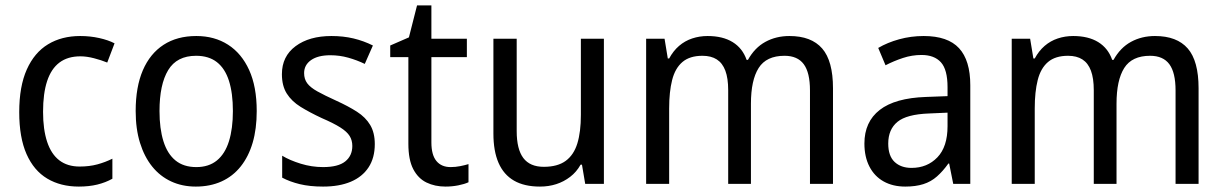

<svg xmlns="http://www.w3.org/2000/svg" viewBox="-20 -679 4520 709"><path d="M271 10Q204 10 154.5 -19.5Q105 -49 78 -110Q51 -171 51 -265Q51 -360 79 -422.5Q107 -485 157.5 -515.5Q208 -546 276 -546Q313 -546 346.5 -538.5Q380 -531 403 -519L376 -448Q354 -457 327 -464Q300 -471 277 -471Q230 -471 199.5 -448Q169 -425 154 -379.5Q139 -334 139 -266Q139 -201 154 -155.5Q169 -110 199 -87Q229 -64 274 -64Q310 -64 339.5 -72Q369 -80 395 -93V-19Q370 -5 339.5 2.5Q309 10 271 10Z M928 -269Q928 -203 913 -152Q898 -101 869 -64.5Q840 -28 798 -9Q756 10 703 10Q653 10 612 -9Q571 -28 542 -64Q513 -100 497 -151.5Q481 -203 481 -269Q481 -358 507.5 -419.5Q534 -481 584 -513.5Q634 -546 705 -546Q772 -546 822 -514Q872 -482 900 -420.5Q928 -359 928 -269ZM569 -269Q569 -204 583.5 -157.5Q598 -111 628 -86.5Q658 -62 705 -62Q751 -62 781 -86.5Q811 -111 825.5 -157.5Q840 -204 840 -269Q840 -335 825.5 -380.5Q811 -426 781 -449.5Q751 -473 704 -473Q633 -473 601 -420Q569 -367 569 -269Z M1364 -147Q1364 -96 1341 -61Q1318 -26 1275.5 -8Q1233 10 1173 10Q1124 10 1087 1Q1050 -8 1022 -23V-104Q1050 -87 1090.5 -74.5Q1131 -62 1173 -62Q1229 -62 1255 -83Q1281 -104 1281 -140Q1281 -161 1271 -177Q1261 -193 1236.5 -208.5Q1212 -224 1168 -243Q1123 -264 1090 -284.5Q1057 -305 1039 -333.5Q1021 -362 1021 -405Q1021 -471 1071.5 -508.5Q1122 -546 1204 -546Q1248 -546 1285.5 -537Q1323 -528 1357 -511L1327 -443Q1298 -457 1266 -466Q1234 -475 1200 -475Q1154 -475 1128.5 -457Q1103 -439 1103 -409Q1103 -387 1114.5 -371.5Q1126 -356 1152 -341.5Q1178 -327 1222 -307Q1266 -287 1298 -266.5Q1330 -246 1347 -217.5Q1364 -189 1364 -147Z M1644 -62Q1662 -62 1679.5 -65.5Q1697 -69 1710 -73V-6Q1695 1 1672 5.5Q1649 10 1625 10Q1586 10 1555 -5Q1524 -20 1506 -54.5Q1488 -89 1488 -148V-468H1421V-511L1490 -541L1520 -659H1573V-536H1704V-468H1573V-153Q1573 -107 1591.5 -84.5Q1610 -62 1644 -62Z M2210 -536V0H2141L2129 -71H2124Q2109 -44 2085.5 -26Q2062 -8 2034 1Q2006 10 1974 10Q1916 10 1878 -12Q1840 -34 1821 -77.5Q1802 -121 1802 -186V-536H1888V-195Q1888 -128 1912.5 -95.5Q1937 -63 1988 -63Q2039 -63 2069 -85Q2099 -107 2112 -149.5Q2125 -192 2125 -255V-536Z M2895 -546Q2976 -546 3016 -500Q3056 -454 3056 -353V0H2971V-345Q2971 -411 2948 -442Q2925 -473 2877 -473Q2810 -473 2781.5 -428Q2753 -383 2753 -296V0H2669V-346Q2669 -390 2658.5 -418Q2648 -446 2627 -459.5Q2606 -473 2574 -473Q2527 -473 2500 -450Q2473 -427 2462 -383.5Q2451 -340 2451 -279V0H2366V-536H2434L2446 -463H2451Q2466 -491 2487.5 -509.5Q2509 -528 2536 -537Q2563 -546 2593 -546Q2649 -546 2685.5 -523.5Q2722 -501 2737 -458H2742Q2767 -503 2806.5 -524.5Q2846 -546 2895 -546Z M3391 -546Q3480 -546 3521.5 -501Q3563 -456 3563 -364V0H3500L3485 -75H3482Q3462 -47 3440 -27.5Q3418 -8 3389.5 1Q3361 10 3323 10Q3277 10 3243 -9Q3209 -28 3190.5 -64Q3172 -100 3172 -149Q3172 -229 3228.5 -273Q3285 -317 3399 -321L3479 -324V-357Q3479 -422 3454.5 -449Q3430 -476 3383 -476Q3348 -476 3314.5 -465Q3281 -454 3250 -438L3223 -502Q3257 -522 3300.5 -534Q3344 -546 3391 -546ZM3411 -260Q3328 -257 3294 -229Q3260 -201 3260 -149Q3260 -103 3283.5 -81Q3307 -59 3346 -59Q3404 -59 3441.5 -98Q3479 -137 3479 -213V-263Z M4245 -546Q4326 -546 4366 -500Q4406 -454 4406 -353V0H4321V-345Q4321 -411 4298 -442Q4275 -473 4227 -473Q4160 -473 4131.5 -428Q4103 -383 4103 -296V0H4019V-346Q4019 -390 4008.5 -418Q3998 -446 3977 -459.5Q3956 -473 3924 -473Q3877 -473 3850 -450Q3823 -427 3812 -383.5Q3801 -340 3801 -279V0H3716V-536H3784L3796 -463H3801Q3816 -491 3837.5 -509.5Q3859 -528 3886 -537Q3913 -546 3943 -546Q3999 -546 4035.5 -523.5Q4072 -501 4087 -458H4092Q4117 -503 4156.5 -524.5Q4196 -546 4245 -546Z"/></svg>

Font: Noto Sans Hebrew SemiCondensed
Style: Regular
Weight: 400
Width: 4
Designer: Monotype Design Team
Foundry: Monotype Imaging Inc.
Version: Version 2.003